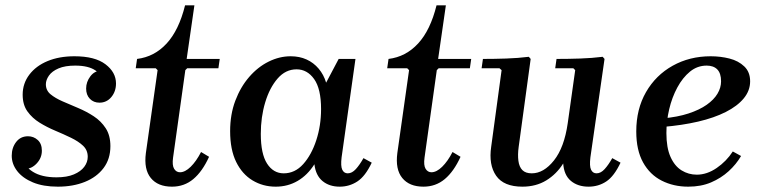

<svg xmlns="http://www.w3.org/2000/svg" viewBox="-20 -690 2842 720"><path d="M197 10Q142 10 103.5 -6Q65 -22 44.5 -48.5Q24 -75 24 -106Q24 -136 40.5 -157.5Q57 -179 85 -179Q106 -179 121.5 -165Q137 -151 137 -125Q137 -98 118 -77.5Q99 -57 76 -57Q59 -57 49.5 -67.5Q40 -78 40 -93H70Q70 -67 103 -46Q136 -25 192 -25Q231 -25 257 -36Q283 -47 296 -64.5Q309 -82 309 -102Q309 -127 291.5 -143.5Q274 -160 246 -173.5Q218 -187 187 -200Q156 -213 128.5 -230Q101 -247 83 -272Q65 -297 65 -335Q65 -377 90 -410Q115 -443 158.5 -461Q202 -479 259 -479Q336 -479 375.5 -449Q415 -419 415 -377Q415 -347 397.5 -326Q380 -305 353 -305Q331 -305 317 -319.5Q303 -334 303 -358Q303 -383 319 -404Q335 -425 360 -425Q378 -425 385.5 -413.5Q393 -402 393 -384H365Q365 -407 338.5 -425.5Q312 -444 262 -444Q224 -444 199.5 -433.5Q175 -423 163.5 -406.5Q152 -390 152 -374Q152 -351 169.5 -336.5Q187 -322 214.5 -310Q242 -298 273 -285Q304 -272 331.5 -254Q359 -236 376.5 -209Q394 -182 394 -142Q394 -94 368.5 -60Q343 -26 298.5 -8Q254 10 197 10Z M625 10Q572 10 545.5 -22.5Q519 -55 527 -116L571 -427L564 -434H489L494 -469Q559 -477 605 -527Q651 -577 674 -670H709L680 -469H804L799 -434H682L675 -427L629 -99Q625 -70 633 -57Q641 -44 655 -44Q674 -44 695 -64.5Q716 -85 734 -120L764 -102Q739 -47 705 -18.5Q671 10 625 10Z M843 -198Q843 -261 862.5 -312.5Q882 -364 914.5 -401.5Q947 -439 987.5 -459Q1028 -479 1070 -479Q1103 -479 1129.5 -467Q1156 -455 1175 -432.5Q1194 -410 1203 -380L1250 -469H1313L1261 -100Q1257 -67 1263.5 -53.5Q1270 -40 1284 -40Q1300 -40 1314.5 -56Q1329 -72 1343 -97L1374 -80Q1350 -29 1320 -9.5Q1290 10 1254 10Q1215 10 1189.5 -11Q1164 -32 1159 -74Q1133 -33 1096 -11.5Q1059 10 1014 10Q966 10 927 -13.5Q888 -37 865.5 -83Q843 -129 843 -198ZM958 -188Q958 -113 981.5 -76.5Q1005 -40 1044 -40Q1086 -40 1117 -74.5Q1148 -109 1166 -164Q1184 -219 1184 -281Q1184 -357 1158 -393.5Q1132 -430 1092 -430Q1051 -430 1021 -395.5Q991 -361 974.5 -306Q958 -251 958 -188Z M1568 10Q1515 10 1488.5 -22.5Q1462 -55 1470 -116L1514 -427L1507 -434H1432L1437 -469Q1502 -477 1548 -527Q1594 -577 1617 -670H1652L1623 -469H1747L1742 -434H1625L1618 -427L1572 -99Q1568 -70 1576 -57Q1584 -44 1598 -44Q1617 -44 1638 -64.5Q1659 -85 1677 -120L1707 -102Q1682 -47 1648 -18.5Q1614 10 1568 10Z M2276 -97 2307 -80Q2283 -29 2253.5 -9.5Q2224 10 2187 10Q2147 10 2121 -11.5Q2095 -33 2092 -77Q2067 -37 2028.5 -13.5Q1990 10 1939 10Q1869 10 1840.5 -31Q1812 -72 1822 -140L1861 -427L1853 -434H1786L1791 -469Q1833 -469 1878 -470.5Q1923 -472 1963 -477L1970 -469L1925 -139Q1921 -110 1924 -87Q1927 -64 1939 -52Q1951 -40 1974 -40Q2019 -40 2057.5 -88.5Q2096 -137 2109 -228L2137 -427L2130 -434H2062L2067 -469Q2110 -469 2155 -470.5Q2200 -472 2240 -477L2247 -469L2194 -100Q2190 -67 2196.5 -53.5Q2203 -40 2217 -40Q2233 -40 2247.5 -56Q2262 -72 2276 -97Z M2561 10Q2506 10 2461.5 -12.5Q2417 -35 2391.5 -81Q2366 -127 2366 -197Q2366 -281 2402.5 -344.5Q2439 -408 2502.5 -443.5Q2566 -479 2645 -479Q2682 -479 2715.5 -470.5Q2749 -462 2771 -441Q2793 -420 2793 -385Q2793 -350 2769 -321Q2745 -292 2701.5 -270Q2658 -248 2598 -234Q2538 -220 2465 -214V-246Q2521 -251 2562 -264.5Q2603 -278 2630 -297Q2657 -316 2670.5 -338.5Q2684 -361 2684 -385Q2684 -415 2670 -429.5Q2656 -444 2630 -444Q2595 -444 2567.5 -421.5Q2540 -399 2520 -362Q2500 -325 2489.5 -280.5Q2479 -236 2479 -191Q2479 -136 2494.5 -101.5Q2510 -67 2536 -51Q2562 -35 2593 -35Q2631 -35 2667.5 -60Q2704 -85 2728 -122L2759 -105Q2741 -74 2712.5 -48Q2684 -22 2646.5 -6Q2609 10 2561 10Z"/></svg>

Font: Brygada 1918 SemiBold
Style: Italic
Weight: 600
Italic angle: -8°
Designer: Mateusz Machalski | Borys Kosmynka | Przemek Hoffer
Foundry: NIEPODLEGLA 2018
Version: Version 3.006